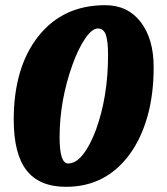

<svg xmlns="http://www.w3.org/2000/svg" viewBox="-20 -700 644 741"><path d="M33 -238Q33 -440 128 -560Q223 -680 386 -680Q473 -680 523 -615Q573 -550 573 -441.5Q573 -333 548.5 -248.5Q524 -164 480 -104Q388 21 235 21Q132 21 82.5 -42.5Q33 -106 33 -238ZM210 -170Q210 -69 243 -69Q273 -69 300.5 -104Q328 -139 350 -198Q397 -327 397 -487Q397 -541 388.5 -565.5Q380 -590 357.5 -590Q335 -590 308.5 -551Q282 -512 260 -451Q210 -312 210 -170Z"/></svg>

Font: Sansita One
Style: Regular
Weight: 400
Version: Version 1.002